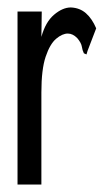

<svg xmlns="http://www.w3.org/2000/svg" viewBox="-20 -494 290 515"><path d="M27 -463H92L91 -395Q102 -435 125 -454.5Q148 -474 170 -474Q194 -473 210.5 -458.5Q227 -444 238 -418L215 -358L212 -348L205 -351Q201 -359 199.5 -369Q198 -379 187 -392Q175 -404 162 -404Q147 -404 130.5 -390Q114 -376 102.5 -342Q91 -308 91 -246V1H27Z"/></svg>

Font: Inconsolata UltraCondensed SemiBold
Style: Regular
Weight: 600
Width: 1
Monospace: yes
Designer: Raph Levien, Cyreal, Brenton Simpson
Foundry: Raph Levien, Cyreal, Google
Version: Version 3.001; ttfautohint (v1.8.2.53-6de2)